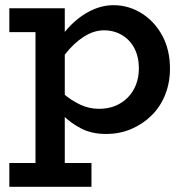

<svg xmlns="http://www.w3.org/2000/svg" viewBox="-20 -503 712 741"><path d="M389 14Q334 14 293.5 -7Q253 -28 223 -58Q193 -88 170 -115V-197Q193 -169 223.5 -142.5Q254 -116 289 -99.5Q324 -83 362 -83Q397 -83 425 -94.5Q453 -106 473.5 -127Q494 -148 505 -176.5Q516 -205 516 -239Q516 -283 499 -316Q482 -349 451 -367.5Q420 -386 381 -386Q342 -386 303 -361Q264 -336 230 -292Q196 -248 172 -190V-276Q195 -338 234 -384.5Q273 -431 321 -457Q369 -483 418 -483Q476 -483 526 -452Q576 -421 606 -366Q636 -311 636 -238Q636 -184 617.5 -137.5Q599 -91 565 -57.5Q531 -24 486.5 -5Q442 14 389 14ZM16 218V126H333V218ZM117 191V-471H230V191ZM16 -379V-471H225V-379Z"/></svg>

Font: BioRhyme SemiBold
Style: Regular
Weight: 600
Designer: Aoife Mooney
Foundry: Aoife Mooney Type
Version: Version 1.600;gftools[0.9.33]